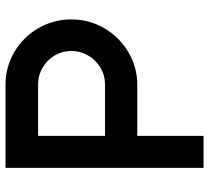

<svg xmlns="http://www.w3.org/2000/svg" viewBox="-52 -722 784 721"><g transform="rotate(-90 340.5 -361.0)"><path d="M510.2 -485.4Q510.2 -519.2 493.4 -547.9Q476.5 -576.6 447.5 -593.5Q418.5 -610.4 384.8 -610.4H191.2V-359.2H384.8Q418.5 -359.2 447.5 -376.4Q476.5 -393.7 493.4 -423.1Q510.2 -452.4 510.2 -485.4ZM628.6 -485.6Q628.6 -418.7 595.5 -361.9Q562.4 -305.2 506.1 -271.6Q449.7 -238 382.6 -238H191.2V10.8H71V-732.8H382.6Q449.7 -732.8 506.1 -699.7Q562.4 -666.6 595.5 -609.7Q628.6 -552.8 628.6 -485.6Z"/></g></svg>

Font: SUIT Variable
Style: Regular
Weight: 400
Designer: Sunn Youn; Korean Glyphs from Source Han Sans (Sandoll Communications; Soo-young Jang, Joo-yeon Kang)
Foundry: Sunn
Version: Version 1.150;FEAKit 1.0